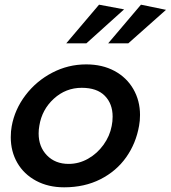

<svg xmlns="http://www.w3.org/2000/svg" viewBox="-20 -789 729 820"><path d="M574 -252Q578 -273 578 -298Q578 -359 549.5 -408.5Q521 -458 469 -486Q417 -514 348 -514Q271 -514 203 -478.5Q135 -443 89 -382.5Q43 -322 30 -250Q26 -229 26 -203Q26 -142 54 -93.5Q82 -45 134 -17Q186 11 254 11Q341 11 409 -23.5Q477 -58 519 -117.5Q561 -177 574 -252ZM461 -291Q461 -270 457 -251Q449 -208 422 -170.5Q395 -133 356 -111Q317 -89 273 -89Q216 -89 180.5 -125.5Q145 -162 145 -219Q145 -236 148 -252Q159 -321 210 -367.5Q261 -414 329 -414Q394 -414 427.5 -380Q461 -346 461 -291ZM510 -749 403 -769 263 -604H349ZM689 -747 582 -769 442 -604H528Z"/></svg>

Font: Geom Medium
Style: Italic
Weight: 500
Italic angle: -10°
Version: Version 1.102